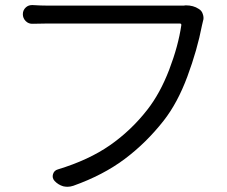

<svg xmlns="http://www.w3.org/2000/svg" viewBox="-20 -716 877 743"><path d="M690.4 -694.3Q695.3 -695.3 699.2 -695.3Q728.5 -695.3 749 -681.6Q760.7 -674.8 764.6 -662.1Q767.6 -654.3 767.6 -646.5Q767.6 -640.6 765.6 -634.8Q763.7 -627.9 761.7 -618.2Q743.2 -522.5 705.1 -419.9Q667 -317.4 613.3 -249Q545.9 -163.1 462.4 -100.6Q378.9 -38.1 263.7 2.9Q252 6.8 241.2 6.8Q233.4 6.8 224.6 4.9Q205.1 -1 191.4 -15.6Q180.7 -27.3 185.1 -42Q189.5 -56.6 204.1 -60.5Q323.2 -96.7 405.3 -153.8Q487.3 -210.9 549.8 -291Q599.6 -354.5 634.8 -446.3Q669.9 -538.1 681.6 -618.2Q682.6 -625 675.8 -625H164.1Q138.7 -625 107.4 -624Q90.8 -623 79.6 -634.3Q68.4 -645.5 68.4 -661.1Q68.4 -676.8 80.1 -687.5Q89.8 -696.3 103.5 -696.3Q105.5 -696.3 107.4 -696.3Q137.7 -694.3 165 -694.3H672.9Q681.6 -694.3 690.4 -694.3Z"/></svg>

Font: Gen Jyuu Gothic P Normal
Style: Regular
Weight: 300
Designer: [Source Han Sans]
Ryoko NISHIZUKA  (kana & ideographs); Paul D. Hunt (Latin, Greek & Cyrillic); Wenlong ZHANG  (bopomofo
Version: Version 1.002.20150607